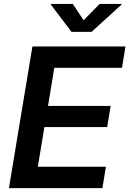

<svg xmlns="http://www.w3.org/2000/svg" viewBox="-20 -966 665 986"><path d="M25.9 0 146.5 -727.5H624.5L606.4 -617.7H258.8L226.6 -421.9H548.3L530.3 -313.5H208L174.3 -109.9H523.9L505.9 0ZM354 -945.8 409.2 -861.8 491.7 -945.8H604.5L604 -942.4L450.2 -802.2H347.2L241.2 -942.4L241.7 -945.8Z"/></svg>

Font: Inter 17pt SemiBold
Style: Italic
Weight: 600
Italic angle: -9.3988°
Version: Version 4.001;git-66647c0bb